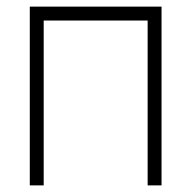

<svg xmlns="http://www.w3.org/2000/svg" viewBox="-20 -560 578 580"><path d="M112 0V-498H426V0H468V-540H70V0Z"/></svg>

Font: Vela Sans ExtLt
Style: Regular
Weight: 200
Designer: Principal design: Mikhail Sharanda - project Manrope.
Design modification: Ravid Balaliev
Foundry: Mikhail Sharanda
Version: Version 1.001